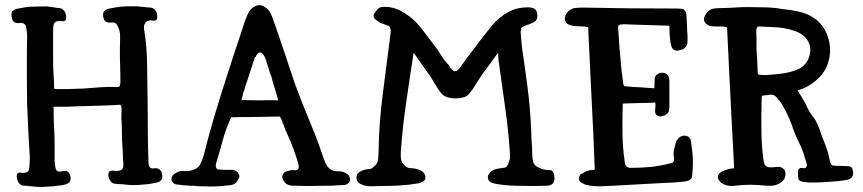

<svg xmlns="http://www.w3.org/2000/svg" viewBox="-20 -744 3436 764"><path d="M621.1 -27.3Q614.3 -18.6 599.6 -16.6Q585 -13.7 573.2 -11.7Q556.6 -9.8 529.3 -7.8Q502.9 -6.8 485.4 -8.8Q477.5 -9.8 468.8 -10.7Q460 -10.7 451.2 -11.7Q445.3 -11.7 437.5 -12.7Q430.7 -13.7 424.8 -17.6Q418.9 -22.5 415 -31.2Q411.1 -39.1 411.1 -46.9Q410.2 -68.4 433.6 -64.5Q458 -61.5 466.8 -71.3Q470.7 -77.1 470.7 -81.1Q470.7 -85 470.7 -90.8Q470.7 -100.6 469.7 -111.3Q468.8 -122.1 468.8 -132.8Q466.8 -158.2 465.8 -182.6Q464.8 -208 464.8 -233.4Q464.8 -248 463.9 -257.8Q462.9 -266.6 462.9 -281.2Q462.9 -290 463.9 -308.6Q463.9 -327.1 457 -327.1Q448.2 -327.1 440.4 -326.2Q431.6 -325.2 424.8 -325.2Q385.7 -324.2 335.9 -322.3Q286.1 -321.3 247.1 -319.3Q235.4 -319.3 220.7 -319.3Q207 -319.3 193.4 -319.3Q193.4 -319.3 193.4 -316.4Q193.4 -313.5 193.4 -302.7Q193.4 -266.6 195.3 -236.3Q197.3 -206.1 197.3 -170.9Q197.3 -155.3 197.3 -138.7Q197.3 -123 197.3 -107.4Q197.3 -100.6 199.2 -86.9Q200.2 -74.2 203.1 -69.3Q209 -57.6 226.6 -62.5Q244.1 -67.4 251 -59.6Q257.8 -53.7 260.7 -41Q262.7 -27.3 256.8 -19.5Q250 -11.7 235.4 -8.8Q220.7 -5.9 209 -4.9Q191.4 -2 165 -1Q152.3 0 142.6 0Q130.9 0 121.1 -1Q112.3 -2 104.5 -2.9Q95.7 -2.9 86.9 -4.9Q81.1 -4.9 73.2 -4.9Q65.4 -5.9 60.5 -10.7Q54.7 -14.6 50.8 -23.4Q46.9 -32.2 46.9 -39.1Q44.9 -60.5 64.5 -56.6Q84 -53.7 92.8 -63.5Q96.7 -68.4 97.7 -89.8Q98.6 -112.3 98.6 -119.1Q96.7 -143.6 95.7 -168.9Q93.8 -194.3 92.8 -219.7Q89.8 -274.4 87.9 -328.1Q86.9 -381.8 86.9 -435.5Q86.9 -461.9 86.9 -488.3Q86.9 -515.6 86.9 -543Q86.9 -565.4 87.9 -590.8Q88.9 -615.2 83 -637.7Q83 -640.6 82 -642.6Q81.1 -643.6 81.1 -643.6Q74.2 -655.3 58.6 -652.3Q43.9 -650.4 35.2 -657.2Q28.3 -663.1 26.4 -677.7Q25.4 -681.6 25.4 -684.6Q25.4 -694.3 29.3 -699.2Q38.1 -708 52.7 -710Q67.4 -712.9 79.1 -714.8Q94.7 -717.8 122.1 -717.8Q149.4 -718.8 165 -718.8Q174.8 -716.8 184.6 -715.8Q193.4 -715.8 203.1 -712.9Q209 -712.9 216.8 -711.9Q224.6 -710.9 229.5 -707Q235.4 -702.1 239.3 -694.3Q243.2 -685.5 243.2 -677.7Q245.1 -656.2 225.6 -660.2Q206.1 -663.1 197.3 -653.3Q193.4 -649.4 192.4 -640.6Q191.4 -632.8 191.4 -627Q191.4 -616.2 191.4 -607.4Q191.4 -598.6 191.4 -588.9Q191.4 -565.4 191.4 -543Q191.4 -519.5 191.4 -497.1Q191.4 -469.7 193.4 -445.3Q195.3 -420.9 195.3 -393.6Q195.3 -389.6 200.2 -389.6Q205.1 -389.6 205.1 -389.6Q205.1 -389.6 225.6 -389.6Q246.1 -389.6 249 -389.6Q264.6 -389.6 279.3 -390.6Q293.9 -391.6 310.5 -391.6Q342.8 -393.6 377 -396.5Q411.1 -399.4 443.4 -397.5Q455.1 -397.5 457 -402.3Q460 -406.2 459 -443.4Q459 -459 458 -483.4Q457 -506.8 457 -541Q457 -565.4 458 -594.7Q459 -624 445.3 -645.5Q438.5 -657.2 423.8 -654.3Q408.2 -652.3 399.4 -659.2Q392.6 -665 390.6 -678.7Q388.7 -692.4 394.5 -699.2Q401.4 -708 416 -710Q430.7 -712.9 441.4 -714.8Q459 -717.8 485.4 -718.8Q498 -718.8 508.8 -718.8Q520.5 -718.8 529.3 -718.8Q538.1 -716.8 546.9 -716.8Q555.7 -715.8 565.4 -714.8Q571.3 -714.8 579.1 -713.9Q586.9 -712.9 592.8 -709Q598.6 -704.1 602.5 -696.3Q605.5 -687.5 605.5 -679.7Q607.4 -658.2 587.9 -662.1Q568.4 -665 560.5 -655.3Q552.7 -646.5 552.7 -636.7Q552.7 -627.9 554.7 -619.1Q564.5 -558.6 565.4 -484.4Q566.4 -410.2 567.4 -335Q567.4 -267.6 568.4 -211.9Q568.4 -156.2 571.3 -88.9Q571.3 -86.9 572.3 -85.9Q572.3 -84 573.2 -83Q579.1 -71.3 592.8 -74.2Q606.4 -76.2 615.2 -69.3Q623 -63.5 625 -49.8Q626 -45.9 626 -42Q626 -33.2 621.1 -27.3Z M1369.1 -43Q1372.1 -37.1 1373 -30.3Q1373 -29.3 1373 -28.3Q1373 -23.4 1369.1 -18.6Q1362.3 -8.8 1349.6 -7.8Q1337.9 -6.8 1326.2 -6.8Q1311.5 -5.9 1296.9 -4.9Q1282.2 -4.9 1267.6 -4.9Q1238.3 -3.9 1208 -3.9Q1178.7 -3.9 1148.4 -4.9Q1134.8 -4.9 1124 -9.8Q1113.3 -14.6 1107.4 -27.3Q1104.5 -32.2 1103.5 -37.1Q1102.5 -43 1105.5 -48.8Q1109.4 -58.6 1120.1 -62.5Q1131.8 -65.4 1141.6 -67.4Q1148.4 -67.4 1156.2 -66.4Q1165 -66.4 1168 -75.2Q1168.9 -78.1 1168.9 -81.1Q1168.9 -85 1168 -87.9Q1159.2 -122.1 1145.5 -157.2Q1131.8 -192.4 1117.2 -223.6Q1115.2 -228.5 1105.5 -253.9Q1096.7 -280.3 1091.8 -280.3Q1063.5 -280.3 1036.1 -279.3Q1007.8 -278.3 979.5 -278.3Q966.8 -278.3 954.1 -278.3Q942.4 -278.3 929.7 -278.3Q926.8 -277.3 914.1 -277.3Q901.4 -278.3 899.4 -276.4Q878.9 -232.4 866.2 -185.5Q853.5 -138.7 839.8 -93.8Q837.9 -87.9 838.9 -81.1Q839.8 -74.2 844.7 -71.3Q847.7 -69.3 850.6 -69.3Q853.5 -69.3 856.4 -69.3Q872.1 -67.4 896.5 -68.4Q921.9 -69.3 929.7 -51.8Q932.6 -47.9 932.6 -43Q931.6 -37.1 929.7 -33.2Q926.8 -27.3 922.9 -21.5Q918.9 -15.6 913.1 -12.7Q909.2 -9.8 903.3 -8.8Q898.4 -6.8 892.6 -6.8Q861.3 -2.9 831.1 -2Q823.2 -2 816.4 -2Q793 -2 769.5 -2.9Q755.9 -4.9 740.2 -4.9Q724.6 -5.9 709 -6.8Q698.2 -8.8 685.5 -9.8Q672.9 -9.8 666 -20.5Q662.1 -24.4 662.1 -30.3Q662.1 -33.2 663.1 -37.1Q666 -46.9 673.8 -51.8Q692.4 -66.4 713.9 -63.5Q736.3 -61.5 756.8 -71.3Q770.5 -78.1 777.3 -91.8Q784.2 -105.5 789.1 -120.1Q808.6 -199.2 832 -278.3Q855.5 -357.4 880.9 -435.5Q898.4 -491.2 917 -546.9Q936.5 -602.5 954.1 -659.2Q959 -670.9 962.9 -680.7Q966.8 -691.4 973.6 -701.2Q980.5 -710.9 991.2 -716.8Q1002 -723.6 1012.7 -723.6Q1024.4 -722.7 1034.2 -715.8Q1043.9 -710 1050.8 -701.2Q1057.6 -691.4 1061.5 -680.7Q1065.4 -670.9 1069.3 -659.2Q1090.8 -598.6 1111.3 -537.1Q1131.8 -475.6 1152.3 -414.1Q1179.7 -338.9 1210.9 -264.6Q1242.2 -190.4 1267.6 -114.3Q1270.5 -105.5 1274.4 -96.7Q1279.3 -87.9 1284.2 -80.1Q1298.8 -62.5 1322.3 -62.5Q1346.7 -63.5 1362.3 -50.8Q1365.2 -48.8 1367.2 -46.9Q1369.1 -43.9 1369.1 -43ZM994.1 -515.6Q986.3 -492.2 978.5 -467.8Q970.7 -443.4 962.9 -419.9Q958 -408.2 955.1 -396.5Q952.1 -383.8 947.3 -373Q947.3 -371.1 944.3 -358.4Q941.4 -345.7 939.5 -345.7Q976.6 -344.7 1013.7 -344.7Q1049.8 -345.7 1086.9 -344.7Q1084 -357.4 1080.1 -370.1Q1076.2 -382.8 1072.3 -395.5Q1070.3 -402.3 1068.4 -408.2Q1065.4 -414.1 1064.5 -421.9Q1062.5 -427.7 1061.5 -434.6Q1059.6 -441.4 1056.6 -446.3Q1053.7 -457 1049.8 -467.8Q1046.9 -477.5 1043.9 -487.3Q1041 -496.1 1038.1 -505.9Q1035.2 -514.6 1030.3 -523.4Q1027.3 -527.3 1023.4 -532.2Q1020.5 -535.2 1016.6 -535.2Q1014.6 -535.2 1013.7 -535.2Q1008.8 -535.2 1006.8 -532.2Q1003.9 -530.3 1002 -527.3Q1002 -525.4 1001 -525.4Q1000 -524.4 1000 -523.4Q1000 -522.5 999 -519.5Q997.1 -517.6 994.1 -515.6Z M2186.5 -36.1Q2186.5 -4.9 2154.3 -4.9Q2123 -3.9 2103.5 -3.9Q2066.4 -3.9 2030.3 -4.9Q1993.2 -5.9 1958 -11.7Q1946.3 -12.7 1935.5 -17.6Q1924.8 -22.5 1921.9 -32.2Q1920.9 -38.1 1921.9 -44.9Q1923.8 -50.8 1927.7 -54.7Q1933.6 -62.5 1941.4 -66.4Q1949.2 -70.3 1958 -72.3Q1979.5 -76.2 1989.3 -77.1Q1998 -77.1 2006.8 -104.5Q2009.8 -112.3 2009.8 -121.1Q2008.8 -129.9 2008.8 -137.7Q2002.9 -227.5 1990.2 -315.4Q1978.5 -403.3 1965.8 -490.2Q1963.9 -498 1962.9 -515.6Q1961.9 -534.2 1961.9 -534.2Q1942.4 -506.8 1922.9 -480.5Q1902.3 -455.1 1884.8 -426.8Q1876 -414.1 1868.2 -400.4Q1860.4 -386.7 1850.6 -376Q1843.8 -363.3 1827.1 -357.4Q1810.5 -352.5 1792 -352.5Q1775.4 -352.5 1758.8 -357.4Q1742.2 -363.3 1733.4 -376Q1722.7 -389.6 1712.9 -406.2Q1704.1 -421.9 1694.3 -437.5Q1676.8 -461.9 1660.2 -485.4Q1643.6 -509.8 1626 -534.2Q1610.4 -436.5 1596.7 -338.9Q1582 -241.2 1575.2 -143.6Q1574.2 -129.9 1575.2 -114.3Q1577.1 -98.6 1586.9 -88.9Q1597.7 -76.2 1609.4 -75.2Q1620.1 -75.2 1635.7 -72.3Q1642.6 -70.3 1650.4 -67.4Q1658.2 -64.5 1664.1 -58.6Q1669.9 -52.7 1671.9 -45.9Q1673.8 -38.1 1671.9 -30.3Q1667 -22.5 1658.2 -18.6Q1649.4 -14.6 1639.6 -13.7Q1604.5 -7.8 1569.3 -5.9Q1535.2 -3.9 1500 -3.9Q1486.3 -3.9 1459 -2.9Q1457 -2.9 1455.1 -2.9Q1431.6 -2.9 1415 -11.7Q1407.2 -15.6 1402.3 -22.5Q1398.4 -28.3 1398.4 -38.1Q1398.4 -52.7 1412.1 -60.5Q1425.8 -68.4 1439.5 -70.3Q1454.1 -71.3 1458 -73.2Q1461.9 -75.2 1471.7 -85Q1483.4 -94.7 1484.4 -110.4Q1486.3 -126 1486.3 -139.6Q1488.3 -258.8 1503.9 -376Q1519.5 -494.1 1534.2 -611.3Q1537.1 -636.7 1524.4 -641.6Q1512.7 -645.5 1496.1 -652.3Q1482.4 -658.2 1471.7 -668.9Q1460.9 -680.7 1473.6 -696.3Q1483.4 -710 1491.2 -713.9Q1498 -716.8 1507.8 -716.8Q1511.7 -716.8 1516.6 -716.8Q1537.1 -715.8 1555.7 -709Q1575.2 -702.1 1591.8 -690.4Q1628.9 -668 1656.2 -631.8Q1683.6 -595.7 1709 -562.5Q1723.6 -543.9 1736.3 -522.5Q1749 -502 1765.6 -485.4Q1769.5 -476.6 1778.3 -466.8Q1786.1 -458 1797.9 -461.9Q1801.8 -464.8 1805.7 -468.8Q1809.6 -472.7 1812.5 -477.5Q1824.2 -494.1 1836.9 -511.7Q1848.6 -528.3 1862.3 -544.9Q1879.9 -569.3 1898.4 -592.8Q1917 -617.2 1935.5 -639.6Q1964.8 -674.8 2001 -695.3Q2037.1 -715.8 2085.9 -714.8Q2101.6 -713.9 2110.4 -706.1Q2118.2 -699.2 2118.2 -678.7Q2118.2 -661.1 2099.6 -653.3Q2082 -645.5 2069.3 -641.6Q2064.5 -639.6 2060.5 -637.7Q2056.6 -635.7 2053.7 -631.8Q2052.7 -627.9 2052.7 -624Q2051.8 -621.1 2051.8 -617.2Q2054.7 -564.5 2063.5 -511.7Q2071.3 -458 2078.1 -405.3Q2084 -360.4 2087.9 -315.4Q2091.8 -269.5 2093.8 -224.6Q2093.8 -202.1 2095.7 -178.7Q2097.7 -155.3 2097.7 -132.8Q2097.7 -114.3 2101.6 -99.6Q2105.5 -84 2126 -76.2Q2146.5 -66.4 2166 -67.4Q2184.6 -68.4 2186.5 -36.1Z M2346.7 -68.4Q2341.8 -210 2334 -351.6Q2327.1 -494.1 2320.3 -635.7Q2310.5 -638.7 2299.8 -638.7Q2288.1 -639.6 2278.3 -639.6Q2268.6 -639.6 2257.8 -641.6Q2247.1 -643.6 2238.3 -648.4Q2227.5 -658.2 2227.5 -669.9Q2227.5 -676.8 2230.5 -683.6Q2240.2 -704.1 2258.8 -710Q2267.6 -712.9 2277.3 -712.9Q2287.1 -713.9 2295.9 -713.9Q2389.6 -712.9 2485.4 -710.9Q2581.1 -710 2675.8 -710Q2684.6 -710 2693.4 -709Q2702.1 -708 2706.1 -700.2Q2710.9 -696.3 2710.9 -689.5Q2711.9 -683.6 2711.9 -677.7Q2712.9 -659.2 2713.9 -639.6Q2713.9 -620.1 2715.8 -601.6Q2715.8 -589.8 2715.8 -579.1Q2715.8 -567.4 2710 -559.6Q2704.1 -548.8 2687.5 -544.9Q2670.9 -540 2662.1 -545.9Q2655.3 -549.8 2652.3 -557.6Q2650.4 -565.4 2648.4 -572.3Q2646.5 -589.8 2644.5 -606.4Q2643.6 -624 2643.6 -641.6Q2595.7 -642.6 2552.7 -644.5Q2510.7 -645.5 2461.9 -647.5Q2456.1 -647.5 2450.2 -646.5Q2443.4 -645.5 2440.4 -641.6Q2439.5 -635.7 2439.5 -631.8Q2439.5 -627.9 2440.4 -624Q2443.4 -571.3 2448.2 -517.6Q2452.1 -464.8 2460 -412.1Q2460 -409.2 2460.9 -406.2Q2461.9 -404.3 2463.9 -402.3Q2464.8 -401.4 2467.8 -400.4Q2469.7 -400.4 2471.7 -400.4Q2500 -397.5 2528.3 -396.5Q2556.6 -394.5 2584 -392.6Q2585 -410.2 2585 -426.8Q2584 -443.4 2601.6 -452.1Q2609.4 -456.1 2621.1 -454.1Q2631.8 -452.1 2637.7 -444.3Q2641.6 -438.5 2642.6 -431.6Q2643.6 -425.8 2643.6 -419.9Q2643.6 -395.5 2643.6 -370.1Q2643.6 -344.7 2643.6 -320.3Q2643.6 -314.5 2642.6 -308.6Q2642.6 -302.7 2639.6 -297.9Q2636.7 -292 2629.9 -288.1Q2624 -283.2 2616.2 -282.2Q2612.3 -280.3 2608.4 -280.3Q2605.5 -280.3 2601.6 -282.2Q2585 -286.1 2586.9 -305.7Q2588.9 -324.2 2587.9 -335.9Q2554.7 -334 2522.5 -334Q2489.3 -333 2458 -332Q2456.1 -268.6 2457 -215.8Q2457 -164.1 2465.8 -100.6Q2466.8 -94.7 2467.8 -89.8Q2469.7 -84 2474.6 -80.1Q2479.5 -77.1 2484.4 -76.2Q2488.3 -76.2 2494.1 -76.2Q2534.2 -76.2 2573.2 -80.1Q2612.3 -85 2650.4 -94.7Q2653.3 -94.7 2656.2 -96.7Q2659.2 -97.7 2660.2 -100.6Q2662.1 -103.5 2662.1 -106.4Q2662.1 -109.4 2662.1 -112.3Q2659.2 -127.9 2661.1 -142.6Q2664.1 -157.2 2668 -172.9Q2670.9 -186.5 2681.6 -195.3Q2691.4 -205.1 2706.1 -204.1Q2727.5 -201.2 2729.5 -181.6Q2732.4 -162.1 2734.4 -144.5Q2737.3 -122.1 2737.3 -97.7Q2737.3 -73.2 2734.4 -48.8Q2734.4 -44.9 2733.4 -40Q2732.4 -35.2 2729.5 -32.2Q2724.6 -27.3 2719.7 -25.4Q2713.9 -23.4 2708 -22.5Q2689.5 -19.5 2670.9 -18.6Q2651.4 -16.6 2631.8 -16.6Q2579.1 -13.7 2524.4 -10.7Q2470.7 -7.8 2418 -4.9Q2396.5 -3.9 2374 -2.9Q2369.1 -2.9 2364.3 -2.9Q2346.7 -2.9 2330.1 -4.9Q2321.3 -6.8 2311.5 -8.8Q2302.7 -10.7 2295.9 -16.6Q2288.1 -18.6 2285.2 -26.4Q2281.2 -35.2 2286.1 -43Q2287.1 -47.9 2291 -50.8Q2294.9 -53.7 2299.8 -54.7Q2309.6 -62.5 2322.3 -65.4Q2334 -68.4 2346.7 -68.4Z M3375 -55.7Q3375 -31.2 3345.7 -27.3Q3316.4 -23.4 3316.4 -23.4Q3316.4 -23.4 3280.3 -20.5Q3245.1 -17.6 3201.2 -17.6Q3197.3 -17.6 3176.8 -20.5Q3156.2 -22.5 3156.2 -38.1Q3156.2 -43 3155.3 -52.7Q3154.3 -62.5 3156.2 -66.4Q3156.2 -68.4 3157.2 -68.4Q3158.2 -69.3 3158.2 -70.3Q3163.1 -78.1 3174.8 -75.2Q3186.5 -72.3 3189.5 -82Q3192.4 -88.9 3188.5 -98.6Q3185.5 -107.4 3182.6 -116.2Q3172.9 -151.4 3160.2 -174.8Q3147.5 -199.2 3134.8 -234.4Q3132.8 -242.2 3121.1 -271.5Q3108.4 -299.8 3092.8 -327.1Q3082 -343.8 3070.3 -356.4Q3059.6 -368.2 3048.8 -367.2Q3046.9 -367.2 3046.9 -367.2Q3045.9 -367.2 3044.9 -367.2Q3036.1 -365.2 3028.3 -365.2Q3019.5 -364.3 3012.7 -363.3Q3010.7 -358.4 3010.7 -353.5Q3010.7 -348.6 3010.7 -343.8Q3008.8 -284.2 3009.8 -224.6Q3009.8 -164.1 3018.6 -104.5Q3019.5 -98.6 3021.5 -92.8Q3023.4 -86.9 3027.3 -84Q3032.2 -81.1 3036.1 -79.1Q3041 -78.1 3046.9 -78.1Q3060.5 -78.1 3074.2 -80.1Q3087.9 -82 3099.6 -70.3Q3106.4 -62.5 3105.5 -48.8Q3104.5 -36.1 3097.7 -27.3Q3075.2 -2 3033.2 -4.9Q2992.2 -8.8 2963.9 -8.8Q2936.5 -8.8 2904.3 -4.9Q2897.5 -3.9 2891.6 -3.9Q2867.2 -3.9 2848.6 -17.6Q2841.8 -23.4 2837.9 -32.2Q2835 -41 2838.9 -49.8Q2841.8 -52.7 2844.7 -55.7Q2847.7 -58.6 2852.5 -61.5Q2863.3 -66.4 2876 -70.3Q2888.7 -74.2 2901.4 -74.2Q2894.5 -214.8 2886.7 -354.5Q2879.9 -494.1 2873 -634.8Q2863.3 -638.7 2852.5 -638.7Q2841.8 -638.7 2831.1 -638.7Q2820.3 -638.7 2810.5 -639.6Q2800.8 -640.6 2792 -647.5Q2781.2 -655.3 2781.2 -667Q2781.2 -673.8 2785.2 -681.6Q2795.9 -702.1 2812.5 -708Q2821.3 -710.9 2830.1 -710.9Q2839.8 -711.9 2848.6 -711.9Q2875 -711.9 2901.4 -713.9Q2926.8 -715.8 2954.1 -715.8Q2989.3 -715.8 3024.4 -714.8Q3059.6 -713.9 3093.8 -708Q3125 -705.1 3161.1 -697.3Q3198.2 -688.5 3223.6 -668.9Q3227.5 -666 3231.4 -663.1Q3234.4 -660.2 3237.3 -657.2Q3266.6 -628.9 3277.3 -586.9Q3288.1 -545.9 3278.3 -505.9Q3267.6 -460 3232.4 -428.7Q3198.2 -397.5 3154.3 -383.8Q3162.1 -371.1 3171.9 -354.5Q3181.6 -337.9 3186.5 -329.1Q3200.2 -297.9 3212.9 -282.2Q3226.6 -267.6 3239.3 -234.4Q3249 -205.1 3261.7 -173.8Q3274.4 -143.6 3280.3 -112.3Q3284.2 -86.9 3294.9 -85Q3304.7 -84 3325.2 -84Q3334 -84 3347.7 -83Q3361.3 -83 3365.2 -80.1Q3369.1 -77.1 3371.1 -73.2Q3373 -69.3 3375 -55.7ZM3103.5 -453.1Q3129.9 -458 3154.3 -467.8Q3177.7 -476.6 3193.4 -502.9Q3195.3 -504.9 3196.3 -508.8Q3198.2 -512.7 3199.2 -515.6Q3204.1 -529.3 3204.1 -543.9Q3204.1 -548.8 3204.1 -553.7Q3201.2 -573.2 3189.5 -588.9Q3179.7 -602.5 3165 -610.4Q3150.4 -619.1 3132.8 -624Q3100.6 -633.8 3064.5 -635.7Q3028.3 -637.7 3001 -638.7Q2998 -638.7 2997.1 -637.7Q2995.1 -637.7 2994.1 -636.7Q2989.3 -631.8 2989.3 -620.1Q2989.3 -618.2 2989.3 -616.2Q2990.2 -601.6 2990.2 -594.7Q2990.2 -584 2990.2 -571.3Q2990.2 -559.6 2990.2 -547.9Q2991.2 -525.4 2993.2 -501Q2994.1 -477.5 2995.1 -453.1Q2995.1 -452.1 2996.1 -450.2Q2996.1 -449.2 2997.1 -448.2Q2999 -446.3 3001 -446.3Q3003.9 -446.3 3004.9 -446.3Q3012.7 -445.3 3021.5 -445.3Q3036.1 -445.3 3053.7 -447.3Q3080.1 -449.2 3103.5 -453.1Z"/></svg>

Font: Little Wizzy
Style: Regular
Weight: 400
Version: Version 1.0